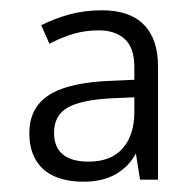

<svg xmlns="http://www.w3.org/2000/svg" viewBox="-20 -742 378 373"><path d="M178 -722Q232 -722 259.5 -694Q287 -666 287 -613V-393H252L244 -444Q231 -419 205.5 -404Q180 -389 142 -389Q111 -389 87 -399Q63 -409 50 -430.5Q37 -452 37 -483Q37 -517 54.5 -539Q72 -561 107.5 -572Q143 -583 196 -585L241 -587V-612Q241 -649 222.5 -666Q204 -683 172 -683Q146 -683 123.5 -676.5Q101 -670 76 -657L60 -693Q86 -706 115 -714Q144 -722 178 -722ZM196 -551Q138 -548 111.5 -533Q85 -518 85 -484Q85 -456 102 -442Q119 -428 152 -428Q196 -428 218.5 -454Q241 -480 241 -524V-553Z"/></svg>

Font: Noto Sans Hebrew Thin Light
Style: Regular
Weight: 300
Version: Version 3.001